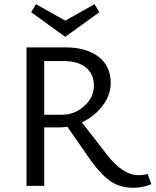

<svg xmlns="http://www.w3.org/2000/svg" viewBox="-20 -883 739 912"><path d="M452 -825 290 -708 128 -825 151 -863 290 -785 429 -863ZM681 -57 699 -8Q656 9 614 9Q552 9 507.5 -20.5Q463 -50 414 -117L300 -281Q282 -278 264 -278H190V0H106V-658H289Q390 -658 448 -613.5Q506 -569 506 -489Q506 -432 467.5 -381Q429 -330 369 -302L489 -147Q564 -51 637 -51Q661 -51 681 -57ZM190 -338H274Q335 -338 380.5 -379.5Q426 -421 426 -476Q426 -531 388.5 -562Q351 -593 282 -593H190Z"/></svg>

Font: EauTestText Medium
Style: Regular
Weight: 500
Designer: Christian Thalmann (Catharsis Fonts)
Version: Version 0.001;PS 000.001;hotconv 1.0.88;makeotf.lib2.5.64775